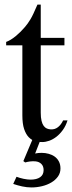

<svg xmlns="http://www.w3.org/2000/svg" viewBox="-20 -615 319 851"><path d="M248 131.8Q248 151.9 236.8 167.5Q225.6 183.1 207.5 193.8Q189.5 204.6 166.3 210.2Q143.1 215.8 119.6 215.8Q99.1 215.8 78.1 211.2Q57.1 206.5 38.6 200.2L53.2 168.5Q59.6 170.9 67.6 173.3Q75.7 175.8 84.2 177.5Q92.8 179.2 100.6 180.2Q108.4 181.2 114.7 181.2Q142.6 181.2 158 170.4Q173.3 159.7 173.3 138.7Q173.3 121.6 163.3 111.6Q153.3 101.6 136.7 100.1Q125 99.1 113.3 100.6Q101.6 102.1 91.8 105L83.5 99.1L123 5.4Q114.7 0.5 107.4 -6.8Q94.7 -20 86.9 -43.2Q79.1 -66.4 79.1 -104V-414.1H7.3V-429.2Q27.3 -436.5 49.6 -454.8Q71.8 -473.1 90.8 -495.6Q97.7 -503.9 103 -511.2Q108.4 -518.6 114.7 -529.1Q121.1 -539.6 128.4 -555.2Q135.7 -570.8 146 -594.7H160.6V-447.3H265.6V-414.1H160.6V-115.7Q160.6 -93.8 164.1 -79.6Q167.5 -65.4 173.6 -57.1Q179.7 -48.8 187.7 -45.4Q195.8 -42 205.1 -41.5Q223.1 -40.5 237.1 -51.5Q251 -62.5 259.8 -81.5H279.3Q271.5 -56.6 258.3 -38.6Q245.1 -20.5 230 -8.8Q214.8 2.9 198.5 8.8Q182.1 14.6 167.5 14.6Q161.6 14.6 155.8 14.2L135.7 65.4Q148.9 62.5 164.6 62.5Q180.7 62.5 195.8 66.7Q210.9 70.8 222.4 79.1Q233.9 87.4 241 100.6Q248 113.8 248 131.8Z"/></svg>

Font: Doulos SIL Phon
Style: Regular
Weight: 400
Designer: Walt Agee, Victor Gaultney, Peter Martin, Debbi Hosken, Becca Hirsbrunner
Foundry: SIL International
Version: Version 5.000